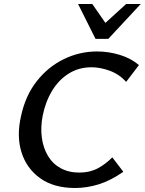

<svg xmlns="http://www.w3.org/2000/svg" viewBox="-20 -927 723 959"><path d="M355 12Q249 12 181 -36.5Q113 -85 87.5 -166Q62 -247 85 -347Q107 -450 164 -522Q221 -594 299.5 -632Q378 -670 465 -670Q522 -670 578 -653Q634 -636 674 -602L610 -518Q576 -556 528.5 -573.5Q481 -591 437 -591Q374 -591 324 -560Q274 -529 240.5 -474Q207 -419 193 -348Q182 -290 189 -239Q196 -188 219.5 -148.5Q243 -109 283 -87Q323 -65 376 -65Q428 -65 467 -85.5Q506 -106 541 -141L596 -69Q533 -25 473.5 -6.5Q414 12 355 12ZM457 -733 486 -794 610 -907H683L521 -733ZM457 -733 370 -907H441L518 -796L521 -733Z"/></svg>

Font: Ysabeau SemiBold
Style: Italic
Weight: 600
Italic angle: -12°
Designer: Christian Thalmann (Catharsis Fonts)
Version: Version 2.002